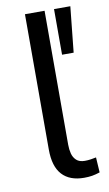

<svg xmlns="http://www.w3.org/2000/svg" viewBox="-83 -748 455 800"><g transform="rotate(-10 144.5 -348.0)"><path d="M207 9Q146 9 114 -26Q82 -61 82 -132V-705H165V-138Q165 -118 169.5 -100.5Q174 -83 186.5 -71.5Q199 -60 222 -60Q235 -60 248 -62Q261 -64 270 -66L274 -2Q256 4 241 6.5Q226 9 207 9ZM205 -512V-705H274L254 -512Z"/></g></svg>

Font: Nunito Sans 7pt Condensed
Style: Regular
Weight: 400
Width: 3
Designer: Vernon Adams
Foundry: Vernon Adams
Version: Version 3.101;gftools[0.9.27]